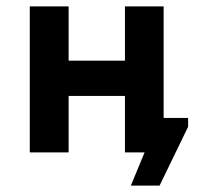

<svg xmlns="http://www.w3.org/2000/svg" viewBox="-20 -477 616 601"><path d="M371.1 -176.8H194.8V0H73.2V-457H194.8V-287.1H371.1V-457H492.2V-107.9H568.8V-80.1L479.5 104H389.6L432.6 0H371.1Z"/></svg>

Font: PT Astra Sans
Style: Bold
Weight: 700
Designer: A.Korolkova, I. Chaeva
Foundry: ParaType Ltd
Version: Version 1.001; ttfautohint (v1.6)